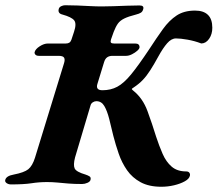

<svg xmlns="http://www.w3.org/2000/svg" viewBox="-32 -705 839 740"><path d="M589.7 14.8Q542.3 14.8 510.1 -2.6Q477.8 -20.1 457.7 -48.9Q437.6 -77.7 425.6 -112.4Q413.6 -147.2 404.9 -181Q396.6 -217.1 388.7 -247.6Q380.8 -278 370 -296.5Q359.1 -315 339.3 -315Q332.2 -315 325.7 -310.7Q319.1 -306.4 317.1 -299.3L257.2 -98Q249.7 -68.7 255.9 -55.6Q262.1 -42.5 297.6 -32.2Q306.8 -29.2 313.1 -25.2Q319.3 -21.2 316.8 -11.7Q315.2 -4.9 305 -0.4Q294.7 4.2 284.4 4.2Q253.6 4.2 230.7 2.3Q207.7 0.4 188.6 -1.5Q169.5 -3.3 149.3 -3.3Q118.4 -3.3 89.2 1.3Q59.9 5.8 10.5 5.8Q0.9 5.8 -6.3 0.9Q-13.5 -4.1 -11.9 -10.9Q-8.6 -27 20.8 -32.2Q61.1 -40 77 -52.7Q92.9 -65.5 102.9 -97.2L214.5 -460.4Q219.3 -475.2 215.1 -482.5Q211 -489.8 193.7 -489.8H117.9Q109 -489.8 104.7 -494.1Q100.4 -498.5 101.4 -504.1Q104.5 -515.9 121.1 -526.6Q137.6 -537.3 152.7 -537.3H221.5Q230.3 -537.3 235.3 -540.7Q240.4 -544.1 243.1 -551.6L253.3 -582.4Q264 -614.1 253.7 -626.8Q243.3 -639.4 208.7 -648.9Q199.4 -651.1 195.8 -656.5Q192.1 -661.9 194.5 -670.5Q196.2 -677.4 203.9 -681.1Q211.7 -684.8 218.8 -684.8Q241.3 -684.8 266.4 -683.8Q291.4 -682.8 315.4 -681.5Q339.4 -680.2 359.6 -680.2Q379.6 -680.2 405.4 -681.1Q431.2 -682 457.7 -683Q484.2 -684 505.9 -684Q524.1 -684 520 -669.7Q517.6 -660.3 510.9 -656.1Q504.1 -651.9 492.1 -648.9Q463.1 -641.6 447 -633.7Q430.8 -625.8 422.3 -613.9Q413.9 -602 406.2 -582.2L395.8 -552.9Q393 -544.1 395.8 -540.7Q398.5 -537.3 407.6 -537.3H489.1Q505.8 -537.3 505.8 -523Q505.8 -517.2 497.3 -509.6Q488.7 -501.9 476.8 -495.9Q464.8 -489.8 454.3 -489.8H401.4Q389.4 -489.8 381.3 -484.3Q373.2 -478.8 369.2 -465.6L343.1 -380.5Q336.4 -357.2 362.8 -357.2Q394.9 -357.2 420.1 -370.7Q445.3 -384.2 473.4 -418.4Q501.4 -452.6 542.8 -514.7Q572 -559.7 596.1 -593.1Q620.1 -626.4 648.8 -645.3Q677.5 -664.2 719.7 -664.2Q752.4 -664.2 769.3 -647.8Q786.3 -631.4 786.3 -597.9Q786.3 -573 773.8 -555.2Q761.3 -537.5 743.7 -537.5Q718.2 -547.3 690.9 -552.1Q663.7 -556.9 646.3 -556.9Q628.4 -556.9 612.2 -538.2Q596 -519.6 579 -488.6Q561.1 -455.9 547.1 -434.2Q533.2 -412.4 518.5 -397Q503.8 -381.5 482.2 -367.2Q475.2 -363.2 476.2 -361.2Q477.3 -359.1 481.6 -355.7Q518.4 -326.2 536.5 -276.7Q554.7 -227.2 569.6 -178.6Q581.2 -143.1 594.7 -112.2Q608.2 -81.2 629.6 -62.8Q650.9 -44.3 685.6 -44.3Q694.4 -44.3 698 -39Q701.5 -33.7 699.9 -27.8Q697.4 -15.7 680.2 -6.2Q662.9 3.4 638.8 9.1Q614.6 14.8 589.7 14.8Z"/></svg>

Font: EB Garamond
Style: Italic
Weight: 400
Italic angle: -17.2°
Designer: Georg Duffner and Octavio Pardo
Foundry: Georg Duffner
Version: Version 1.001